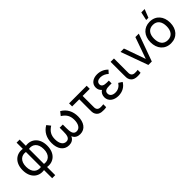

<svg xmlns="http://www.w3.org/2000/svg" viewBox="197 -2075 3586 3586"><g transform="rotate(-45 1989.5 -282.0)"><path d="M406 225V10C564 35 691 -71 691 -269.5C691 -468 564 -575 406 -550V-714.5H325V-550C167 -575 40 -468 40 -269.5C40 -71 167 35 325 10V225ZM325 -71.5C219.5 -54 131.5 -120.5 131.5 -269.5C131.5 -418.5 217 -486 325 -468ZM406 -468C514 -486 599.5 -420 599.5 -269.5C599.5 -119 511.5 -54 406 -71.5Z M1259 -482C1350 -424.5 1390 -358 1390 -251.5C1390 -151 1351.5 -69.5 1269 -69.5C1184 -69.5 1174.5 -152.5 1174.5 -251.5V-343H1091V-251.5C1091 -152.5 1081.5 -69.5 996.5 -69.5C916 -69.5 875.5 -148 875.5 -251.5C875.5 -355.5 913.5 -423 1006.5 -482L948.5 -555C836 -490.5 781 -383 781 -247C781 -98.5 850 15.5 986.5 15.5C1049.5 15.5 1106.5 -11 1133 -77C1159 -11 1216 15.5 1279.5 15.5C1413.5 15.5 1484.5 -96 1484.5 -246.5C1484.5 -380.5 1431.5 -489.5 1317 -555Z M1850.5 4.5C1885 10 1940 9.5 1977 0V-76.5C1949 -71.5 1916 -70 1888 -72.5C1861.5 -75.5 1839 -85.5 1825 -110.5C1811.5 -135 1814 -162.5 1814 -208V-459H2002V-540H1537V-459H1725V-204C1725 -144 1721.5 -104.5 1744.5 -63.5C1769.5 -19 1808 -2 1850.5 4.5Z M2457 -161.5C2418 -102 2363 -69.5 2293 -69.5C2220 -69.5 2173 -105 2173 -163C2173 -226.5 2223.5 -242 2306.5 -242H2362.5V-315.5H2307C2237 -315.5 2188.5 -335.5 2188.5 -390.5C2188.5 -446 2236 -471 2292.5 -471C2352.5 -471 2410 -443 2449 -405L2503 -465.5C2447.5 -522.5 2373.5 -555 2287 -555C2183 -555 2097 -498.5 2097 -397.5C2097 -350.5 2115 -312.5 2149.5 -282.5C2104 -257.5 2082 -206 2082 -154C2082 -48 2174 15 2289.5 15C2396.5 15 2481 -33.5 2528 -115.5Z M2759 4.5C2793.5 10 2848.5 9.5 2885.5 0V-76.5C2857.5 -71.5 2824.5 -70 2796.5 -72.5C2770 -75.5 2747.5 -85.5 2733.5 -110.5C2720 -135 2722.5 -162.5 2722.5 -208V-540H2633.5V-204C2633.5 -144 2630 -104.5 2653 -63.5C2678 -19 2716.5 -2 2759 4.5Z M3182.5 0 3378.5 -540H3288L3137 -113.5L2985.5 -540H2895.5L3091.5 0Z M3780.5 -787.5 3715 -622.5H3656L3692.5 -787.5ZM3678.5 15C3839 15 3939 -101 3939 -270.5C3939 -437.5 3840.5 -555 3678.5 -555C3520 -555 3418.5 -440 3418.5 -270.5C3418.5 -103 3517 15 3678.5 15ZM3678.5 -69.5C3569.5 -69.5 3513 -148.5 3513 -270.5C3513 -388.5 3565.5 -470.5 3678.5 -470.5C3789 -470.5 3844.5 -392 3844.5 -270.5C3844.5 -151.5 3790 -69.5 3678.5 -69.5Z"/></g></svg>

Font: Hauora Medium
Style: Regular
Weight: 500
Designer: Wayne Shih
Foundry: WCYS
Version: Version 1.001;hotconv 1.0.109;makeotfexe 2.5.65596